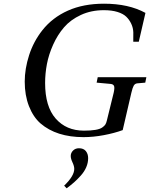

<svg xmlns="http://www.w3.org/2000/svg" viewBox="-20 -727 812 1039"><path d="M327.1 277.8Q381.8 225.1 381.8 187Q381.8 171.9 372.3 151.9Q362.8 131.8 362.8 117.2Q362.8 100.1 375.5 87.6Q388.2 75.2 407.2 75.2Q432.1 75.2 444.6 90.6Q457 106 457 128.9Q457 153.8 446.8 177.7Q436.5 201.7 417.5 222.9Q398.4 244.1 381.6 259Q364.7 273.9 340.8 292ZM113.8 -285.2Q113.8 -355 137.7 -429Q161.6 -502.9 209 -563Q263.2 -631.8 347.2 -669.4Q431.2 -707 543 -707Q675.8 -707 767.1 -657.2L731 -501H701.2Q702.1 -526.9 701.4 -551.5Q700.7 -576.2 690.4 -598.1Q680.2 -620.1 663.3 -636.5Q646.5 -652.8 615.5 -662.4Q584.5 -671.9 542 -671.9Q473.1 -671.9 417.5 -646Q361.8 -620.1 326.7 -579.3Q291.5 -538.6 267.6 -485.4Q243.7 -432.1 233.9 -380.4Q224.1 -328.6 224.1 -277.8Q224.1 -150.4 281.5 -85.2Q338.9 -20 434.1 -20Q471.7 -20 496.1 -24.2Q520.5 -28.3 533 -36.9Q545.4 -45.4 550.3 -53.5Q555.2 -61.5 558.1 -74.2L595.2 -225.1Q601.1 -251.5 597.2 -261.5Q593.3 -271.5 578.1 -272.9L502.9 -279.8L508.8 -309.1H772L766.1 -279.8L722.2 -275.9Q710 -274.4 703.6 -263.4Q697.3 -252.4 690.9 -225.1L644 -22.9Q598.6 -6.3 541.7 4.4Q484.9 15.1 432.1 15.1Q285.6 15.1 199.2 -59.1Q159.7 -93.8 136.7 -152.6Q113.8 -211.4 113.8 -285.2Z"/></svg>

Font: Linguistics Pro
Style: Italic
Weight: 400
Italic angle: -12°
Designer: Stefan Peev, Context Ltd
Foundry: Stefan Peev, Context Ltd
Version: Version 001.000